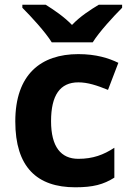

<svg xmlns="http://www.w3.org/2000/svg" viewBox="-20 -837 554 816"><path d="M200 -657H374C402 -702 463 -768 499 -804V-817H400C365 -796 320 -767 286 -731C251 -767 209 -795 174 -817H75V-804C112 -767 172 -702 200 -657ZM300 -41C376 -41 420 -53 466 -82V-209C420 -179 375 -162 313 -162C239 -162 197 -213 197 -322C197 -432 235 -487 313 -487C353 -487 392 -474 439 -455L483 -570C442 -590 388 -607 313 -607C154 -607 45 -521 45 -321C45 -127 137 -41 300 -41Z"/></svg>

Font: Noto Sans Tamil UI
Style: Bold
Weight: 700
Designer: Jelle Bosma - Monotype Design Team
Foundry: Monotype Imaging Inc.
Version: Version 2.004